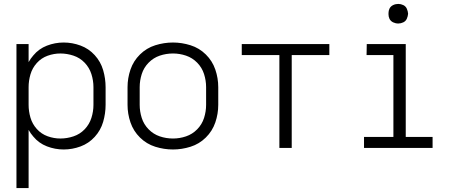

<svg xmlns="http://www.w3.org/2000/svg" viewBox="-20 -755 2340 980"><path d="M64 205V-530H126V-438Q136 -456 150 -472Q178 -506 219.5 -522Q261 -538 305 -538Q349 -538 391 -522.5Q433 -507 463.5 -473.5Q494 -440 506.5 -397Q519 -354 519 -310V-220Q519 -176 506.5 -133Q494 -90 463.5 -56.5Q433 -23 391 -7.5Q349 8 305 8Q261 8 219.5 -8Q178 -24 150 -58Q136 -74 126 -92V205ZM288 -48Q322 -48 355 -59Q388 -70 412 -95Q436 -120 446.5 -153Q457 -186 457 -220V-310Q457 -344 446.5 -377Q436 -410 412 -435Q388 -460 355 -471Q322 -482 288 -482Q255 -482 223 -470.5Q191 -459 168 -433.5Q145 -408 135.5 -375.5Q126 -343 126 -310V-220Q126 -187 135.5 -154.5Q145 -122 168 -96.5Q191 -71 223 -59.5Q255 -48 288 -48Z M863 8Q817 8 772.5 -6Q728 -20 694.5 -53Q661 -86 646 -130Q631 -174 631 -220V-310Q631 -356 646 -400Q661 -444 694.5 -477Q728 -510 772.5 -524Q817 -538 863 -538Q908 -538 952.5 -524Q997 -510 1030.5 -477Q1064 -444 1079 -400Q1094 -356 1094 -310V-220Q1094 -174 1079 -130Q1064 -86 1030.5 -53Q997 -20 952.5 -6Q908 8 863 8ZM863 -48Q897 -48 929.5 -59Q962 -70 986.5 -95Q1011 -120 1021.5 -153Q1032 -186 1032 -220V-310Q1032 -344 1021.5 -377Q1011 -410 986.5 -435Q962 -460 929.5 -471Q897 -482 863 -482Q828 -482 795.5 -471Q763 -460 738.5 -435Q714 -410 703.5 -377Q693 -344 693 -310V-220Q693 -186 703.5 -153Q714 -120 738.5 -95Q763 -70 795.5 -59Q828 -48 863 -48Z M1406 0V-474H1214V-530H1661V-474H1469V0Z M1838 0V-56H1988V-474H1851L1852 -530H2051V-56H2188V0ZM2013 -635Q1999 -635 1986.5 -641Q1974 -647 1968 -659Q1963 -670 1963 -681V-689Q1963 -700 1968 -711Q1974 -723 1986.5 -729Q1999 -735 2013 -735Q2026 -735 2038.5 -729Q2051 -723 2056.5 -710.5Q2062 -698 2063 -685Q2062 -672 2056.5 -659.5Q2051 -647 2038.5 -641Q2026 -635 2013 -635Z"/></svg>

Font: Jozsika Light
Style: Regular
Weight: 300
Monospace: yes
Designer: Belleve Invis
Foundry: Belleve Invis
Version: 2.1.0